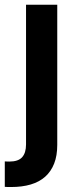

<svg xmlns="http://www.w3.org/2000/svg" viewBox="-41 -565 322 790"><path d="M194.6 -545.5V31.2Q194.6 75.6 181.8 108.1Q169 140.6 144.9 162.1Q120.7 183.6 85.4 194.1Q50.1 204.5 5 204.5Q-2.1 204.5 -8.2 204.5Q-14.2 204.5 -21.3 203.8V99.1Q-16 99.4 -11.9 99.6Q-7.8 99.8 -2.8 99.8Q34.1 99.8 50.1 81.9Q66.1 63.9 66.1 29.5V-545.5Z"/></svg>

Font: Interop SemBd
Style: Regular
Weight: 600
Designer: Rasmus Andersson, Google, Jang Haemin
Foundry: jhaemin
Version: Version 1.008